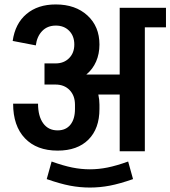

<svg xmlns="http://www.w3.org/2000/svg" viewBox="-20 -680 766 863"><path d="M726 -557H631V0H518V-255H422Q427 -232 427 -210V-190Q427 -102 377.5 -52.5Q328 -3 239 -3Q145 -3 92 -58.5Q39 -114 39 -214H151Q151 -158 174 -126Q197 -94 239 -94Q276 -94 296.5 -119.5Q317 -145 317 -190V-209Q317 -250 293 -275Q269 -300 229 -300H180V-395H230Q267 -395 290.5 -418.5Q314 -442 314 -480Q314 -518 291 -541.5Q268 -565 231 -565Q193 -565 169.5 -540.5Q146 -516 141 -476L37 -496Q48 -574 99 -617Q150 -660 230 -660H231Q319 -660 373 -610.5Q427 -561 427 -480Q427 -438 412 -403.5Q397 -369 368 -345H369H518V-645H726ZM578 125Q518 146 473.5 154.5Q429 163 384 163Q339 163 294.5 154.5Q250 146 190 125L212 46Q265 65 305 73Q345 81 384 81Q423 81 463 73Q503 65 556 46Z"/></svg>

Font: Akshar Medium
Style: Regular
Weight: 500
Designer: Tall Chai
Foundry: Tall Chai
Version: Version 1.000